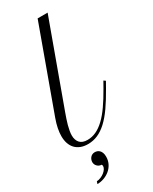

<svg xmlns="http://www.w3.org/2000/svg" viewBox="-316 -895 963 1210"><g transform="rotate(-30 166.0 -289.5)"><path d="M198.7 -835.9H271.5L53.2 -236.8Q46.4 -217.8 39.6 -198Q32.7 -178.2 27.6 -158.9Q22.5 -139.6 19.3 -121.8Q16.1 -104 16.1 -88.9Q16.1 -55.2 33.9 -35.2Q51.8 -15.1 89.4 -15.1Q122.1 -15.1 152.6 -29.3Q183.1 -43.5 213.1 -72Q243.2 -100.6 273.4 -143.8Q303.7 -187 336.4 -244.6L361.8 -289.6L375 -280.3L349.6 -235.4Q314 -172.4 281.5 -126.2Q249 -80.1 216.6 -50Q184.1 -20 150.4 -5.4Q116.7 9.3 78.6 9.3Q48.8 9.3 26.1 0.2Q3.4 -8.8 -12 -25.4Q-27.3 -42 -35.2 -65.4Q-43 -88.9 -43 -117.7Q-43 -143.1 -37.1 -173.1Q-31.2 -203.1 -19 -236.8ZM8.8 239.7Q24.4 238.8 39.3 232.4Q54.2 226.1 65.7 216.8Q77.1 207.5 84 196.8Q90.8 186 90.8 176.3Q90.8 169.4 87.4 164.6Q79.1 164.6 71.3 161.4Q63.5 158.2 57.4 152.3Q51.3 146.5 47.6 138.7Q43.9 130.9 43.9 121.1Q43.9 112.8 46.9 104.5Q49.8 96.2 55.4 89.4Q61 82.5 69.3 78.4Q77.6 74.2 88.4 74.2Q96.7 74.2 105.5 77.1Q114.3 80.1 121.3 87.2Q128.4 94.2 132.8 105.7Q137.2 117.2 137.2 134.3Q137.2 162.1 125.7 184.8Q114.3 207.5 95.2 223.4Q76.2 239.3 52 248Q27.8 256.8 2.9 256.8Z"/></g></svg>

Font: Petit Formal Script
Style: Regular
Weight: 400
Version: Version 1.001; ttfautohint (v0.8) -G 200 -r 50